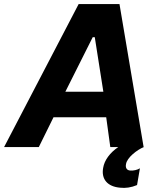

<svg xmlns="http://www.w3.org/2000/svg" viewBox="-70 -720 764 940"><path d="M-50 0H120L192 -146H450L470 0H509C469 27 441 64 435 102C425 157 456 194 519 199C544 202 573 198 601 186L615 104C602 112 584 116 568 115C551 114 543 102 547 83C552 51 602 13 634 0L633 -1L515 -700H315ZM250 -271 384 -538H394L436 -271Z"/></svg>

Font: Fixel Display
Style: Bold Italic
Weight: 700
Italic angle: -10°
Designer: AlfaBravo + MacPaw
Foundry: Kyrylo Tkachov, Marchela Mozhyna, Serhii Makarenko, Maria Weinstein, Zakhar Kryvoshyya
Version: Version 1.210;Glyphs 3.2 (3217)